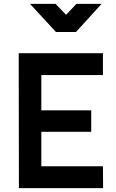

<svg xmlns="http://www.w3.org/2000/svg" viewBox="-20 -965 597 985"><path d="M76 -692H508V-580H192V-399H448V-289H192V-112H508L509 0H77ZM370 -801H267L134 -945H265L319 -889L372 -945H501Z"/></svg>

Font: Panefresco 800wt
Style: Regular
Weight: 800
Designer: Campivisivi
Foundry: Campivisivi & Chank Co
Version: Version 1.001